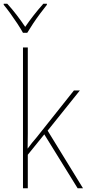

<svg xmlns="http://www.w3.org/2000/svg" viewBox="-41 -1016 468 1036"><path d="M109 -376Q109 -333 109 -295Q109 -257 108 -214Q122 -233 132 -245.5Q142 -258 156 -274L358 -528H390L216 -311L407 0H378L198 -291L109 -181V0H83V-760H109ZM83 -839Q71 -861 52.5 -889Q34 -917 14.5 -944Q-5 -971 -21 -990V-996H-2Q23 -969 49 -935Q75 -901 95 -871Q138 -934 193 -996H212V-990Q195 -969 175 -942Q155 -915 137 -888Q119 -861 106 -839Z"/></svg>

Font: Noto Sans SemiCondensed Thin
Style: Regular
Weight: 100
Width: 4
Designer: Monotype Design Team
Foundry: Monotype Imaging Inc.
Version: Version 2.013; ttfautohint (v1.8.4.7-5d5b)